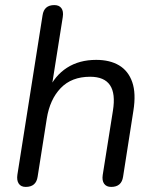

<svg xmlns="http://www.w3.org/2000/svg" viewBox="-20 -732 618 759"><path d="M81.7 6.9Q62.8 6.9 54.1 -6.1Q45.4 -19.2 48.8 -41.6L148.2 -671.2Q154 -711.9 194.7 -711.9Q213.7 -711.9 222.6 -699.8Q231.6 -687.7 228.2 -664.9L182.4 -376.2H171.4Q196.4 -432.9 244.7 -464.1Q293.1 -495.3 360.3 -495.3Q414.3 -495.3 450.8 -473.6Q487.3 -451.8 502.8 -407.4Q518.3 -362.9 507.3 -294.1L466.6 -33.8Q460.8 6.9 419.5 6.9Q400.6 6.9 391.6 -5.7Q382.7 -18.3 386.1 -40.6L426.3 -293.7Q437.4 -361.9 414.9 -395.2Q392.4 -428.6 336.3 -428.6Q263 -428.6 220.1 -383.9Q177.1 -339.2 165 -263.5L128.8 -33.8Q123 6.9 81.7 6.9Z"/></svg>

Font: Nunito Variable Extra Light
Style: Italic
Weight: 200
Italic angle: -9°
Designer: Vernon Adams
Foundry: Vernon Adams
Version: Version 3.602